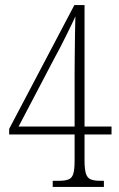

<svg xmlns="http://www.w3.org/2000/svg" viewBox="-20 -734 469 754"><path d="M187 0V-24H211Q236 -24 249.5 -29.5Q263 -35 268 -52Q273 -69 273 -104V-206H16V-228L272 -714H312V-237H418V-206H312V-104Q312 -69 317.5 -52Q323 -35 336.5 -29.5Q350 -24 375 -24H388V0ZM53 -237H273V-444Q273 -473 273.5 -514Q274 -555 274.5 -597Q275 -639 276 -670Q273 -662 263 -641.5Q253 -621 240.5 -595.5Q228 -570 215.5 -546Q203 -522 194 -506Z"/></svg>

Font: Noto Serif Ethiopic ExtraCondensed ExtraLight
Style: Regular
Weight: 200
Width: 2
Designer: Monotype Design Team
Foundry: Monotype Imaging Inc.
Version: Version 2.102; ttfautohint (v1.8.4.7-5d5b)